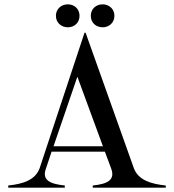

<svg xmlns="http://www.w3.org/2000/svg" viewBox="-20 -866 803 886"><path d="M18 -10V0H279V-10C212 -17 172 -34 192 -88L218 -166H464L492 -91C514 -35 476 -17 408 -10V0H745V-10C678 -17 619 -34 598 -89L375 -715H370L163 -90C143 -35 86 -17 18 -10ZM227 -191 337 -512 455 -191ZM293 -740C323 -740 347 -761 347 -793C347 -825 323 -846 293 -846C263 -846 238 -825 238 -793C238 -761 263 -740 293 -740ZM454 -740C483 -740 508 -761 508 -793C508 -825 483 -846 454 -846C423 -846 399 -825 399 -793C399 -761 423 -740 454 -740Z"/></svg>

Font: Sprat
Style: Regular
Weight: 400
Designer: Ethan Nakache
Foundry: Collletttivo
Version: Version 2.000;Glyphs 3.2 (3217)